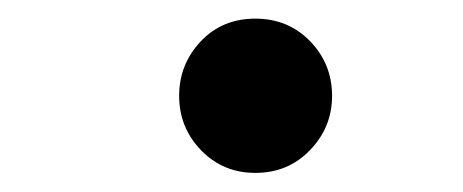

<svg xmlns="http://www.w3.org/2000/svg" viewBox="-20 -466 490 203"><path d="M331.1 -364.7Q331.1 -331.5 307.9 -307.4Q284.7 -283.2 250 -283.2Q215.8 -283.2 192.6 -307.1Q169.4 -331.1 169.4 -364.7Q169.4 -397.9 192.1 -422.1Q214.8 -446.3 250 -446.3Q284.7 -446.3 307.9 -422.4Q331.1 -398.4 331.1 -364.7Z"/></svg>

Font: Anka/Coder Narrow
Style: Italic
Weight: 400
Width: 3
Italic angle: -12°
Monospace: yes
Version: Version 001.100